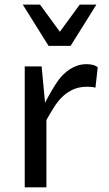

<svg xmlns="http://www.w3.org/2000/svg" viewBox="-20 -802 468 822"><path d="M85.9 -517.6H158.2L172.9 -362.3Q179.2 -374.5 186.3 -387.5Q193.4 -400.4 200.4 -412.6Q207.5 -424.8 214.4 -435.5Q221.2 -446.3 226.6 -454.1Q237.3 -469.2 250.7 -482.7Q264.2 -496.1 279.8 -506.1Q295.4 -516.1 313 -521.7Q330.6 -527.3 350.6 -527.3Q364.7 -527.3 377.4 -524.2Q390.1 -521 398.4 -513.7L388.7 -426.8Q379.9 -429.2 371.3 -429.9Q362.8 -430.7 354.5 -430.7Q319.8 -430.7 294.2 -419.4Q268.6 -408.2 248.3 -388.9Q228 -369.6 211.7 -343.8Q195.3 -317.9 178.7 -288.1V0H85.9ZM392.6 -782.2 282.2 -605.5H188L77.6 -782.2H151.4L236.3 -666L321.3 -782.2Z"/></svg>

Font: Proza Libre
Style: Regular
Weight: 400
Designer: Jasper de Waard
Foundry: Jasper de Waard
Version: Version 1.000; ttfautohint (v1.4.1.8-43bc)